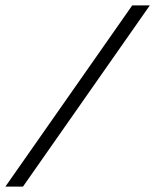

<svg xmlns="http://www.w3.org/2000/svg" viewBox="-54 -695 578 715"><path d="M-34 0 438.5 -675H504L31.5 0Z"/></svg>

Font: Newsreader 24pt ExtraBold
Style: Italic
Weight: 800
Italic angle: -17°
Designer: Hugues Gentile
Foundry: Production Type
Version: Version 1.003